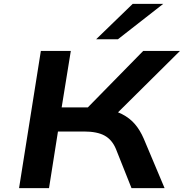

<svg xmlns="http://www.w3.org/2000/svg" viewBox="-20 -967 945 987"><path d="M78 0 190 -705H344L297 -415H460L412 -395L716 -705H905L563 -366L508 -408Q567 -401 607 -380.5Q647 -360 673.5 -329Q700 -298 719 -254L826 0H656L576 -201Q556 -249 517.5 -270Q479 -291 411 -291H278L232 0ZM474 -765 662 -947H819L586 -765Z"/></svg>

Font: Nunito Sans 7pt Expanded
Style: Bold Italic
Weight: 700
Width: 7
Italic angle: -9°
Designer: Vernon Adams
Foundry: Vernon Adams
Version: Version 3.101;gftools[0.9.27]